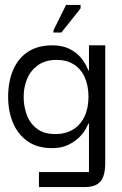

<svg xmlns="http://www.w3.org/2000/svg" viewBox="-20 -591 494 779"><path d="M138 168V107H341V-90H339Q337 -85 328.5 -69Q320 -53 302.5 -35Q285 -17 257.5 -3.5Q230 10 191 10Q132 10 92.5 -17.5Q53 -45 33 -92Q13 -139 13 -198Q13 -259 33 -306.5Q53 -354 93 -380.5Q133 -407 192 -407Q232 -407 260 -393.5Q288 -380 304.5 -361Q321 -342 329 -326Q337 -310 339 -305H341V-407H407V70Q407 102 399.5 124Q392 146 373.5 157Q355 168 324 168ZM205 -47Q245 -47 275.5 -65Q306 -83 322.5 -117.5Q339 -152 339 -198Q339 -244 323.5 -278Q308 -312 279 -330Q250 -348 211 -348Q164 -348 134 -326.5Q104 -305 90 -271Q76 -237 76 -198Q76 -160 88.5 -125.5Q101 -91 129.5 -69Q158 -47 205 -47ZM229 -459H197V-468L248 -571H307V-557Z"/></svg>

Font: Darker Grotesque Light Medium
Style: Regular
Weight: 500
Version: Version 1.000;gftools[0.9.28]